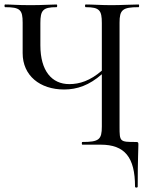

<svg xmlns="http://www.w3.org/2000/svg" viewBox="-22 -645 672 856"><path d="M596 -625C563 -625 520 -622 475 -622C429 -622 391 -625 360 -625C356 -625 356 -613 360 -613C422 -613 432 -599 432 -542V-330C380 -285 333 -270 287 -270C209 -270 158 -329 158 -443V-542C158 -599 169 -613 230 -613C234 -613 234 -625 230 -625C204 -625 170 -622 115 -622C52 -622 30 -625 1 -625C-3 -625 -3 -613 1 -613C68 -613 79 -601 79 -544V-408C79 -308 156 -246 264 -246C322 -246 376 -265 432 -314V-81C432 -23 420 -12 345 -12C342 -12 342 0 345 0H427C534 0 580 56 580 187C580 193 592 193 592 187C592 57 595 29 595 0C595 -11 594 -12 583 -12C512 -12 511 -13 511 -81V-544C511 -601 524 -613 596 -613C599 -613 599 -625 596 -625Z"/></svg>

Font: Cormorant Infant Book
Style: Regular
Weight: 500
Designer: Christian Thalmann (Catharsis Fonts)
Version: Version 1.000;PS 002.000;hotconv 1.0.88;makeotf.lib2.5.64775